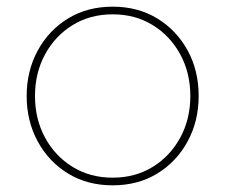

<svg xmlns="http://www.w3.org/2000/svg" viewBox="-20 -543 676 576"><path d="M318 13Q242 13 184 -22.5Q126 -58 93 -119Q60 -180 60 -255Q60 -330 93 -391Q126 -452 184 -487.5Q242 -523 318 -523Q394 -523 452 -487.5Q510 -452 543 -391.5Q576 -331 576 -255Q576 -180 543 -119Q510 -58 452 -22.5Q394 13 318 13ZM318 -10Q386 -10 438.5 -42.5Q491 -75 521 -130.5Q551 -186 551 -255Q551 -324 521 -379.5Q491 -435 438.5 -467.5Q386 -500 318 -500Q250 -500 197.5 -467.5Q145 -435 115 -379.5Q85 -324 85 -255Q85 -186 115 -130.5Q145 -75 197.5 -42.5Q250 -10 318 -10Z"/></svg>

Font: MuseoModerno Thin Thin
Style: Regular
Weight: 250
Version: Version 1.003